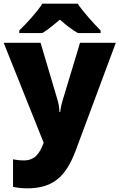

<svg xmlns="http://www.w3.org/2000/svg" viewBox="-21 -786 651 1046"><path d="M402 -766H210C180 -720 122 -656 84 -620V-606H210C245 -628 270 -649 305 -679C340 -649 368 -626 403 -606H527V-620C493 -654 433 -720 402 -766ZM-1 -553 217 -8 215 -3C196 45 172 88 109 88C86 88 64 85 50 82V232C69 236 93 240 128 240C273 240 340 170 391 35L610 -553H415L319 -235C315 -222 310 -202 307 -176H303C302 -197 298 -222 294 -236L200 -553Z"/></svg>

Font: Noto Sans Lao UI Blk
Style: Regular
Weight: 900
Designer: Monotype Design Team
Foundry: Monotype Imaging Inc.
Version: Version 2.000